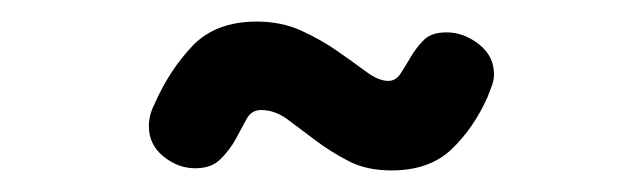

<svg xmlns="http://www.w3.org/2000/svg" viewBox="-20 -319 596 178"><path d="M343 -161Q320 -161 303.5 -169.5Q287 -178 273 -188.5Q259 -199 247 -208Q235 -217 222 -217Q213 -217 208.5 -208.5Q204 -200 198.5 -190Q193 -180 184.5 -171.5Q176 -163 161 -163Q145 -163 131.5 -174Q118 -185 118 -202Q118 -212 123 -222Q137 -254 158.5 -276.5Q180 -299 218 -299Q241 -299 259.5 -290.5Q278 -282 293 -271.5Q308 -261 319.5 -252.5Q331 -244 340 -244Q347 -244 351.5 -251Q356 -258 361 -266.5Q366 -275 373 -282Q380 -289 394 -289Q410 -289 424 -278Q438 -267 438 -250Q438 -245 436 -239.5Q434 -234 432 -229Q419 -200 398.5 -180.5Q378 -161 343 -161Z"/></svg>

Font: Hanken
Style: Book
Weight: 400
Designer: Alfredo Marco Pradil
Foundry: Hanken Design Co.
Version: Version 2.06 2014